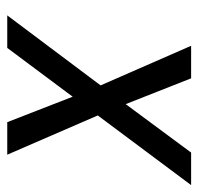

<svg xmlns="http://www.w3.org/2000/svg" viewBox="-32 -532 560 543"><g transform="rotate(-90 248.5 -260.0)"><path d="M-3 0 194 -264 83 -520H175L247 -335L385 -520H477L279 -256L391 0H299L226 -185L89 0Z"/></g></svg>

Font: Iosevka SS04 Oblique
Style: Regular
Weight: 400
Italic angle: -9°
Monospace: yes
Designer: Belleve Invis
Foundry: Belleve Invis
Version: Version 19.0.0; ttfautohint (v1.8.4)